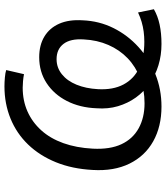

<svg xmlns="http://www.w3.org/2000/svg" viewBox="40 -794 763 884"><g transform="rotate(-90 422.0 -352.5)"><path d="M373 9Q281 9 213 -29Q145 -67 110 -138.5Q75 -210 81 -308Q86 -402 116.5 -477Q147 -552 198 -605Q249 -658 317.5 -686Q386 -714 466 -714Q485 -714 507 -712Q529 -710 541 -706L522 -624Q507 -627 490 -628.5Q473 -630 460 -630Q400 -630 350.5 -608Q301 -586 263.5 -544.5Q226 -503 204.5 -443Q183 -383 179 -307Q175 -228 199.5 -175.5Q224 -123 273 -96Q322 -69 388 -69Q451 -69 504 -89.5Q557 -110 595.5 -147Q634 -184 656.5 -235.5Q679 -287 682 -349Q686 -410 661.5 -442Q637 -474 591 -474Q552 -474 521.5 -449.5Q491 -425 473.5 -382Q456 -339 453 -284Q449 -214 474.5 -166Q500 -118 550 -94Q600 -70 671 -70Q695 -70 718 -73Q741 -76 763 -82.5Q785 -89 806 -99L821 -26Q790 -8 750 0.5Q710 9 661 9Q609 9 563 -5Q517 -19 479 -45.5Q441 -72 414.5 -109Q388 -146 374.5 -191.5Q361 -237 365 -290Q368 -367 398.5 -426.5Q429 -486 481 -520Q533 -554 600 -554Q656 -554 695.5 -530Q735 -506 754.5 -461.5Q774 -417 770 -354Q767 -278 734.5 -212.5Q702 -147 647 -97Q592 -47 522 -19Q452 9 373 9Z"/></g></svg>

Font: Nunito Sans 10pt Medium
Style: Italic
Weight: 500
Italic angle: -9°
Designer: Vernon Adams
Foundry: Vernon Adams
Version: Version 3.101;gftools[0.9.27]